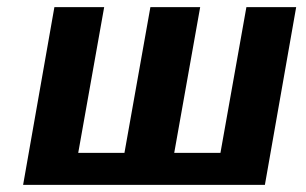

<svg xmlns="http://www.w3.org/2000/svg" viewBox="-20 -520 860 540"><path d="M813 -500H673L600 -90H470L543 -500H403L330 -90H200L273 -500H133L45 0H725Z"/></svg>

Font: Scada
Style: Bold Italic
Weight: 700
Designer: Jovanny Lemonad
Foundry: Jovanny Lemonad
Version: Version 3.005